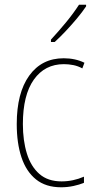

<svg xmlns="http://www.w3.org/2000/svg" viewBox="-20 -784 401 814"><path d="M239 10Q174 10 132.5 -23.5Q91 -57 71 -117Q51 -177 51 -258Q51 -390 104 -463.5Q157 -537 250 -537Q299 -537 338 -518L329 -494Q311 -504 291 -508Q271 -512 251 -512Q170 -512 123.5 -446.5Q77 -381 77 -258Q77 -188 94 -133Q111 -78 147 -46.5Q183 -15 241 -15Q290 -15 336 -35V-9Q317 -1 291.5 4.5Q266 10 239 10ZM345 -757Q329 -733 306 -705.5Q283 -678 258.5 -652Q234 -626 212 -606H196V-616Q230 -653 260.5 -690Q291 -727 315 -764H345Z"/></svg>

Font: Noto Sans Tamil Condensed Thin
Style: Regular
Weight: 100
Width: 3
Designer: Jelle Bosma - Monotype Design Team
Foundry: Monotype Imaging Inc.
Version: Version 2.004; ttfautohint (v1.8.4.7-5d5b)